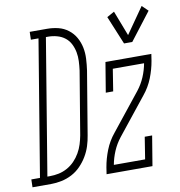

<svg xmlns="http://www.w3.org/2000/svg" viewBox="-152 -842 862 919"><g transform="rotate(-10 279.0 -382.0)"><path d="M-68 0 -67 -38H-25L84 -697H47L48 -735H132Q160 -735 186.5 -728.5Q213 -722 234.5 -705.5Q256 -689 269 -666Q282 -643 287.5 -616.5Q293 -590 291.5 -561.5Q290 -533 286 -505L235 -199Q231 -173 223 -148Q215 -123 201 -99.5Q187 -76 167.5 -56Q148 -36 124 -23.5Q100 -11 74 -5.5Q48 0 22 0ZM11 -38H23Q45 -38 66.5 -42.5Q88 -47 108 -58Q128 -69 144 -85.5Q160 -102 171.5 -122Q183 -142 189.5 -163Q196 -184 200 -205L251 -511Q254 -534 255 -556.5Q256 -579 252 -600Q248 -621 238.5 -640Q229 -659 212.5 -672Q196 -685 174.5 -691Q153 -697 131 -697H120ZM483 -602 426 -740 462 -760 509 -638 597 -764 626 -736 523 -602ZM292 0 297 -33Q304 -74 320 -114.5Q336 -155 364 -189L506 -367Q528 -395 541.5 -427Q555 -459 561 -492H409L392 -385H356L380 -530H603L598 -497Q591 -456 575 -415.5Q559 -375 531 -341L389 -163Q367 -135 353.5 -103Q340 -71 334 -38H486L503 -145H539L515 0Z"/></g></svg>

Font: Iosevka Curly Slab XLtEx
Style: Italic
Weight: 200
Width: 7
Italic angle: -9°
Monospace: yes
Designer: Belleve Invis
Foundry: Belleve Invis
Version: Version 11.1.0; ttfautohint (v1.8.3)